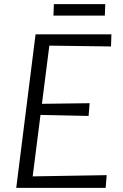

<svg xmlns="http://www.w3.org/2000/svg" viewBox="-20 -914 596 934"><path d="M59 0 153 -747H522L520 -688L220 -692L184 -409L416 -412L411 -350L177 -355L139 -56L499 -62L494 0ZM240 -838 242 -894H492L490 -838Z"/></svg>

Font: Koeln Type Sans Light
Style: Italic
Weight: 300
Italic angle: -7.5°
Designer: Eben Sorkin
Foundry: Eben Sorkin
Version: Version 2.001